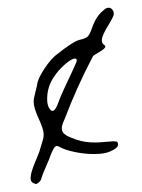

<svg xmlns="http://www.w3.org/2000/svg" viewBox="-20 -585 360 487"><path d="M220.7 -223.6Q195.3 -223.6 174.8 -230.5Q154.3 -237.3 147.5 -242.2Q140.6 -247.1 139.6 -249Q136.7 -253.9 136.7 -259.8Q136.7 -267.6 143.6 -282.2Q174.8 -364.3 215.8 -442.4Q216.8 -444.3 231.9 -453.1Q247.1 -461.9 247.1 -466.8Q247.1 -469.7 242.2 -472.7Q238.3 -476.6 238.3 -483.4Q238.3 -495.1 256.8 -524.4Q268.6 -543.9 268.6 -549.8Q268.6 -556.6 264.6 -561Q260.7 -565.4 255.9 -565.4Q248 -565.4 241.2 -557.6Q223.6 -543.9 212.9 -512.7Q208 -498 202.6 -492.7Q197.3 -487.3 183.6 -484.4Q167 -481.4 122.1 -445.3Q109.4 -435.5 94.2 -413.1Q79.1 -390.6 75.2 -376Q74.2 -368.2 69.8 -351.6Q65.4 -335 65.4 -327.1Q65.4 -311.5 78.1 -284.2Q90.8 -256.8 90.8 -244.1Q90.8 -238.3 89.4 -232.4Q87.9 -226.6 85.4 -218.8Q83 -210.9 81.1 -205.1Q81.1 -202.1 69.3 -174.3Q57.6 -146.5 57.6 -133.8Q57.6 -121.1 69.3 -119.1Q70.3 -118.2 70.3 -118.2Q74.2 -118.2 79.6 -123.5Q85 -128.9 85 -132.8Q86.9 -140.6 96.7 -162.6Q106.4 -184.6 108.4 -191.4Q117.2 -214.8 124 -214.8Q127 -214.8 131.8 -211.9Q143.6 -205.1 168.5 -199.7Q193.4 -194.3 217.8 -194.3Q244.1 -194.3 257.8 -200.2Q279.3 -209 279.3 -217.8Q279.3 -223.6 277.3 -225.1Q275.4 -226.6 266.6 -226.6Q261.7 -226.6 247.1 -225.1Q232.4 -223.6 220.7 -223.6ZM99.6 -334Q99.6 -365.2 117.2 -390.6Q128.9 -408.2 145.5 -422.4Q162.1 -436.5 169.9 -436.5Q174.8 -436.5 174.8 -431.6Q174.8 -428.7 165 -407.7Q155.3 -386.7 144 -362.8Q132.8 -338.9 129.9 -330.1Q121.1 -303.7 113.3 -303.7Q108.4 -303.7 104 -312Q99.6 -320.3 99.6 -334ZM174.8 -431.6Q174.8 -431.6 174.8 -431.6Q174.8 -431.6 174.8 -431.6Z"/></svg>

Font: 辰宇落雁體 Thin
Style: Regular
Weight: 100
Designer: Written by Liu, Wei-Chen; Created by Wang, Li-Yu.
Foundry: New Value
Version: Version 1.000